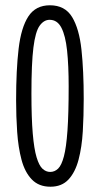

<svg xmlns="http://www.w3.org/2000/svg" viewBox="-20 -693 378 727"><path d="M171 14Q127 14 100.5 -13.5Q74 -41 61.5 -88Q49 -135 45 -193.5Q41 -252 41 -313Q41 -428 50.5 -508.5Q60 -589 87.5 -631Q115 -673 169 -673Q226 -673 253 -628.5Q280 -584 288.5 -504.5Q297 -425 297 -319Q297 -255 293.5 -195.5Q290 -136 277.5 -88.5Q265 -41 239.5 -13.5Q214 14 171 14ZM170 -42Q187 -42 200 -54.5Q213 -67 222 -101Q231 -135 235.5 -199Q240 -263 240 -366Q240 -445 234 -501.5Q228 -558 212.5 -588Q197 -618 168 -618Q146 -618 130 -595.5Q114 -573 106.5 -513Q99 -453 99 -339Q99 -246 104 -187.5Q109 -129 118.5 -97.5Q128 -66 141 -54Q154 -42 170 -42Z"/></svg>

Font: Bricolage Grotesque 72pt Condensed ExtraLight
Style: Regular
Weight: 250
Width: 3
Designer: Mathieu Triay
Foundry: Atelier Triay
Version: Version 1.001;gftools[0.9.33.dev8+g029e19f]